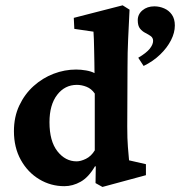

<svg xmlns="http://www.w3.org/2000/svg" viewBox="-20 -701 687 733"><path d="M371.1 12.7 344.7 -2 345.7 -65.4 342.8 -66.4Q318.4 -24.4 288.1 -7.3Q257.8 9.8 225.6 9.8Q173.8 9.8 129.9 -16.6Q85.9 -43 59.6 -90.3Q33.2 -137.7 33.2 -200.2Q33.2 -254.9 53.7 -298.3Q74.2 -341.8 108.4 -372.6Q142.6 -403.3 184.6 -419.4Q226.6 -435.5 270.5 -435.5Q289.1 -435.5 308.6 -432.1Q328.1 -428.7 340.8 -421.9Q340.8 -440.4 340.3 -463.9Q339.8 -487.3 339.4 -509.8Q338.9 -532.2 338.4 -550.8Q337.9 -569.3 336.9 -580.1L263.7 -590.8L261.7 -632.8L448.2 -680.7L474.6 -664.1Q471.7 -603.5 469.2 -552.2Q466.8 -501 466.8 -444.3L465.8 -217.8Q465.8 -169.9 468.3 -140.1Q470.7 -110.4 472.7 -88.9L537.1 -74.2V-32.2ZM272.5 -85Q288.1 -85 308.1 -94.7Q328.1 -104.5 341.8 -127V-343.8Q329.1 -362.3 310.5 -369.6Q292 -377 273.4 -377Q227.5 -377 198.2 -338.9Q168.9 -300.8 168.9 -234.4Q168.9 -162.1 199.2 -123.5Q229.5 -85 272.5 -85ZM528.3 -449.2 507.8 -480.5Q539.1 -499 551.8 -515.1Q564.5 -531.2 564.5 -544.9Q564.5 -556.6 555.7 -563Q546.9 -569.3 535.2 -575.2Q523.4 -581.1 514.6 -591.8Q505.9 -602.5 505.9 -624Q505.9 -646.5 523.9 -661.6Q542 -676.8 569.3 -676.8Q588.9 -676.8 606.9 -668.9Q625 -661.1 636.2 -645Q647.5 -628.9 647.5 -603.5Q647.5 -576.2 632.8 -547.4Q618.2 -518.6 591.3 -492.7Q564.5 -466.8 528.3 -449.2Z"/></svg>

Font: Crimson Pro ExtraLight
Style: Bold
Weight: 700
Version: Version 1.002